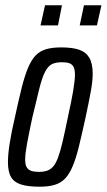

<svg xmlns="http://www.w3.org/2000/svg" viewBox="-20 -697 403 725"><path d="M129 8Q87 8 60.5 0Q34 -8 22 -28Q10 -48 10 -85Q10 -114 16.5 -155.5Q23 -197 36 -253Q50 -318 61.5 -364Q73 -410 85.5 -440Q98 -470 114 -487Q130 -504 153.5 -511Q177 -518 211 -518Q254 -518 279.5 -509Q305 -500 317.5 -478.5Q330 -457 330 -418Q330 -390 322.5 -349.5Q315 -309 303 -253Q289 -189 278 -144Q267 -99 254.5 -69.5Q242 -40 226 -23Q210 -6 186.5 1Q163 8 129 8ZM127 -48Q145 -48 158 -52.5Q171 -57 181 -68.5Q191 -80 199.5 -103Q208 -126 216.5 -162.5Q225 -199 236 -253Q250 -316 256.5 -355Q263 -394 263 -415Q263 -434 258 -444Q253 -454 242.5 -458Q232 -462 214 -462Q190 -462 175.5 -454.5Q161 -447 150 -425.5Q139 -404 128.5 -362.5Q118 -321 102 -253Q89 -192 82 -154Q75 -116 75 -94Q75 -76 80.5 -66Q86 -56 97.5 -52Q109 -48 127 -48ZM281 -601 297 -677H363L346 -601ZM133 -601 150 -677H214L199 -601Z"/></svg>

Font: Saira UltraCondensed Medium
Style: Italic
Weight: 500
Width: 1
Italic angle: -12°
Designer: Hector Gatti with collaboration of the Omnibus-Type team
Foundry: Omnibus-Type
Version: Version 1.101